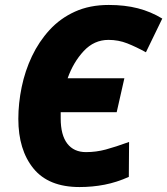

<svg xmlns="http://www.w3.org/2000/svg" viewBox="-20 -745 675 775"><path d="M301 10Q176 10 115 -65Q54 -140 54 -265Q54 -328 67.5 -393.5Q81 -459 109 -518Q137 -577 180 -624Q223 -671 282.5 -698Q342 -725 419 -725Q484 -725 536.5 -711.5Q589 -698 635 -670L569 -534Q529 -556 493.5 -570Q458 -584 418 -584Q360 -584 318 -539Q276 -494 253 -429H482L451 -292H225V-267Q225 -200 251.5 -165.5Q278 -131 327 -131Q368 -131 407 -141.5Q446 -152 501 -172L500 -31Q451 -9 402 0.5Q353 10 301 10Z"/></svg>

Font: Noto Sans Disp ExtBd
Style: Italic
Weight: 800
Italic angle: -12°
Designer: Monotype Design Team
Foundry: Monotype Imaging Inc.
Version: Version 2.000;GOOG;noto-source:20170915:90ef993387c0